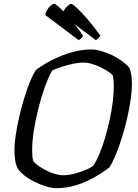

<svg xmlns="http://www.w3.org/2000/svg" viewBox="-20 -977 714 997"><path d="M273 0Q248 0 217.5 -9.5Q187 -19 158 -33.5Q129 -48 106.5 -66Q84 -84 74 -99Q64 -116 59.5 -140.5Q55 -165 55 -196Q55 -232 62 -278Q69 -324 80.5 -373.5Q92 -423 106.5 -470Q121 -517 136.5 -554.5Q152 -592 167 -614Q189 -631 220 -649Q251 -667 288.5 -683Q326 -699 368 -709.5Q410 -720 454 -720Q478 -720 507.5 -711.5Q537 -703 566 -688.5Q595 -674 618 -656.5Q641 -639 653 -623Q659 -607 662 -586Q665 -565 665 -542Q665 -505 658 -457Q651 -409 639 -357.5Q627 -306 611.5 -257.5Q596 -209 579.5 -169.5Q563 -130 548 -108Q521 -86 477.5 -60.5Q434 -35 382 -17.5Q330 0 273 0ZM307 -67Q337 -67 368.5 -75.5Q400 -84 425.5 -95Q451 -106 463 -115Q480 -139 496 -177Q512 -215 525.5 -261Q539 -307 549.5 -355Q560 -403 565.5 -448Q571 -493 571 -529Q571 -543 570 -556.5Q569 -570 567 -581Q565 -589 549 -600.5Q533 -612 510 -624Q487 -636 461.5 -644Q436 -652 415 -652Q388 -652 358 -645.5Q328 -639 300 -630Q272 -621 251 -611Q232 -578 213.5 -527Q195 -476 180 -416.5Q165 -357 156 -300.5Q147 -244 147 -198Q147 -181 148 -166.5Q149 -152 153 -141Q160 -130 177.5 -117.5Q195 -105 218 -93Q241 -81 264.5 -74Q288 -67 307 -67ZM477 -769 304 -899Q306 -914 314.5 -927Q323 -940 333.5 -948.5Q344 -957 349 -957Q356 -957 378.5 -936.5Q401 -916 433 -879Q465 -842 501 -792Q499 -786 491 -778.5Q483 -771 477 -769ZM388 -769 215 -899Q217 -913 225 -926Q233 -939 243.5 -948Q254 -957 260 -957Q268 -957 291 -936Q314 -915 346 -877.5Q378 -840 411 -792Q410 -787 403 -779.5Q396 -772 388 -769Z"/></svg>

Font: Texturina Medium 12pt
Style: Italic
Weight: 400
Italic angle: -11°
Version: Version 1.002